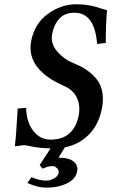

<svg xmlns="http://www.w3.org/2000/svg" viewBox="-20 -678 543 890"><path d="M476.1 -630.9Q470.2 -566.9 470.2 -479L430.2 -474.1Q418.9 -619.1 325.2 -619.1Q280.3 -619.1 254.6 -591.1Q229 -563 221.2 -517.1Q214.4 -474.1 246.1 -438.5Q277.8 -402.8 314 -388.2Q347.2 -375 371.6 -360.1Q396 -345.2 419.4 -321Q442.9 -296.9 451.9 -262Q460.9 -227.1 454.1 -184.1Q440.4 -104 394 -56.2Q347.7 -8.3 280.8 4.9L251 53.2H258.8Q294.9 53.2 316.9 67.6Q338.9 82 338.9 106.9Q338.9 111.8 336.9 118.2Q331.1 151.4 291 171.6Q251 191.9 194.8 191.9Q153.8 191.9 106.9 169.9L126 143.1Q161.1 159.2 195.8 159.2Q211.9 159.2 230.5 149.2Q249 139.2 252 123V119.1Q252 107.9 242.4 99.9Q232.9 91.8 224.1 91.8Q203.1 91.8 176.8 104L164.1 86.9L214.4 9.8Q166 8.8 132.1 2Q98.1 -4.9 94.2 -4.9Q84.5 -4.9 70.8 -2.4Q57.1 0 48.8 0Q54.7 -44.9 62 -174.8L101.1 -178.2Q103 -111.3 134.5 -71Q166 -30.8 214.8 -30.8Q322.8 -30.8 345.2 -145Q353 -189.9 336.4 -224.9Q319.8 -259.8 280.8 -277.8Q101.6 -355 124 -484.9Q139.2 -567.9 201.2 -613Q263.2 -658.2 333 -658.2Q386.2 -658.2 426.3 -645.5Q466.3 -632.8 476.1 -630.9Z"/></svg>

Font: Linux Libertine
Style: Semibold Italic
Weight: 600
Italic angle: -11.5°
Designer: Philipp H. Poll
Foundry: Philipp H. Poll
Version: Version 5.1.2 ; ttfautohint (v0.9)